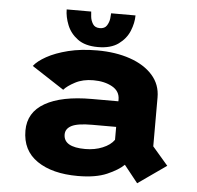

<svg xmlns="http://www.w3.org/2000/svg" viewBox="-50 -721 811 792"><g transform="rotate(5 355.0 -325.5)"><path d="M546.5 19.5 489.5 -52Q466 -29 419.8 -9Q373.5 11 299.5 11Q194 11 131.2 -31.8Q68.5 -74.5 68.5 -157Q68.5 -232.5 136.8 -271.5Q205 -310.5 330 -310.5H440V-318Q440 -352.5 408 -370.2Q376 -388 330 -388Q286.5 -388 254.8 -371.2Q223 -354.5 209 -338L75.5 -425Q91 -445.5 126.8 -465.5Q162.5 -485.5 215.5 -498.8Q268.5 -512 335.5 -512Q411.5 -512 471.2 -491.5Q531 -471 565.2 -432.5Q599.5 -394 599.5 -340.5V-138L664 -63ZM320.5 -102.5Q360 -102.5 392.2 -115.8Q424.5 -129 440 -151V-204.5H340.5Q281 -204.5 256 -191.8Q231 -179 231 -155Q231 -102.5 320.5 -102.5ZM479.5 -669.5Q479.5 -638.5 466 -605.2Q452.5 -572 421 -549Q389.5 -526 336 -526Q283 -526 252 -549Q221 -572 207.8 -605.5Q194.5 -639 194.5 -669.5H296Q296 -664 297.8 -648.2Q299.5 -632.5 308.2 -618.5Q317 -604.5 337 -604.5Q357.5 -604.5 366.2 -618.5Q375 -632.5 376.8 -648.2Q378.5 -664 378.5 -669.5Z"/></g></svg>

Font: League Mono
Style: Bold
Weight: 700
Width: 6
Designer: Tyler Finck
Foundry: The League of Moveable Type / Tyler Finck
Version: Version 2.300;RELEASE